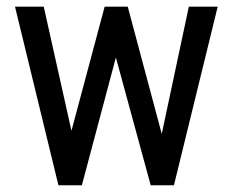

<svg xmlns="http://www.w3.org/2000/svg" viewBox="-20 -548 690 568"><path d="M458.5 -151.9 538.6 -528.3H624L494.6 0H425.8L322.8 -377.9L222.2 0H152.8L24.4 -528.3H109.4L191.4 -161.1L289.6 -528.3H357.9Z"/></svg>

Font: TypoPRO Roboto
Style: Regular
Weight: 400
Designer: Google
Version: Version 2.136; 2016